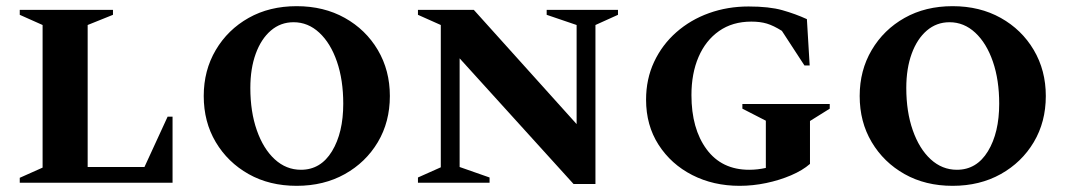

<svg xmlns="http://www.w3.org/2000/svg" viewBox="-20 -592 3457 622"><path d="M44 0V-16L118 -49V-511L44 -544V-560H346V-544L264 -511V-51H448L523 -214H539V0Z M941 10Q853 10 785.5 -28Q718 -66 679 -131.5Q640 -197 640 -281Q640 -364 679 -430Q718 -496 785.5 -534Q853 -572 941 -572Q1029 -572 1097 -534Q1165 -496 1204 -430Q1243 -364 1243 -281Q1243 -197 1204 -131.5Q1165 -66 1097 -28Q1029 10 941 10ZM955 -42Q1019 -42 1055.5 -102Q1092 -162 1092 -256Q1092 -333 1071.5 -392.5Q1051 -452 1014.5 -486Q978 -520 931 -520Q889 -520 857.5 -493Q826 -466 808.5 -418Q791 -370 791 -307Q791 -230 812 -170Q833 -110 870 -76Q907 -42 955 -42Z M1334 0V-17L1408 -50V-511L1334 -544V-560H1515L1848 -190V-511L1751 -544V-560H1982V-544L1909 -511V4H1838L1469 -403V-51L1566 -17V0Z M2376 10Q2291 10 2222.5 -25Q2154 -60 2113.5 -123Q2073 -186 2073 -269Q2073 -336 2099 -391.5Q2125 -447 2171 -487.5Q2217 -528 2277 -549.5Q2337 -571 2405 -571Q2472 -571 2514.5 -559Q2557 -547 2594 -530L2603 -380H2586L2513 -492Q2486 -509 2464.5 -515.5Q2443 -522 2414 -522Q2353 -522 2309.5 -491.5Q2266 -461 2243 -407.5Q2220 -354 2220 -284Q2220 -175 2269 -108.5Q2318 -42 2407 -42Q2434 -42 2461 -48V-201L2385 -240V-255H2668V-240L2604 -200V-61Q2580 -40 2542.5 -24Q2505 -8 2462 1Q2419 10 2376 10Z M3066 10Q2978 10 2910.5 -28Q2843 -66 2804 -131.5Q2765 -197 2765 -281Q2765 -364 2804 -430Q2843 -496 2910.5 -534Q2978 -572 3066 -572Q3154 -572 3222 -534Q3290 -496 3329 -430Q3368 -364 3368 -281Q3368 -197 3329 -131.5Q3290 -66 3222 -28Q3154 10 3066 10ZM3080 -42Q3144 -42 3180.5 -102Q3217 -162 3217 -256Q3217 -333 3196.5 -392.5Q3176 -452 3139.5 -486Q3103 -520 3056 -520Q3014 -520 2982.5 -493Q2951 -466 2933.5 -418Q2916 -370 2916 -307Q2916 -230 2937 -170Q2958 -110 2995 -76Q3032 -42 3080 -42Z"/></svg>

Font: Spectral SC
Style: Bold
Weight: 700
Designer: Jean-Baptiste Levee
Foundry: Production Type
Version: Version 2.001